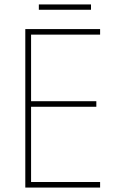

<svg xmlns="http://www.w3.org/2000/svg" viewBox="-20 -845 528 865"><path d="M390 -825H155V-801H390ZM431 0V-25H120V-364H414V-389H120V-689H431V-714H94V0Z"/></svg>

Font: Noto Sans Georgian SemiCondensed Thin
Style: Regular
Weight: 100
Width: 4
Designer: Monotype Design Team, Akaki Razmadze
Foundry: Google LLC
Version: Version 2.005